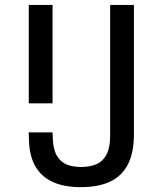

<svg xmlns="http://www.w3.org/2000/svg" viewBox="-20 -750 660 781"><path d="M97 -329.7V-730H193.8V-329.7ZM193.7 -211.5 195 -183Q197 -140.3 211.8 -115.8Q226.7 -91.2 251 -81Q275.3 -70.8 309.7 -70.8Q346.7 -70.8 372.8 -82.4Q399 -94 413.5 -121.8Q428 -149.5 428 -197.5V-730H524.8V-204Q524.8 -128.8 500.2 -81.2Q475.7 -33.7 427.8 -11.2Q380 11.3 308.7 11.3Q243.2 11.3 197.1 -8.7Q151 -28.7 125.7 -70.3Q100.3 -112 98 -176L96.7 -211.5Z"/></svg>

Font: Monaspace Neon Var ExtraLight
Style: Regular
Weight: 200
Designer: Riley Cran and the Lettermatic Team
Version: Version 1.200 (Monaspace Neon Var)